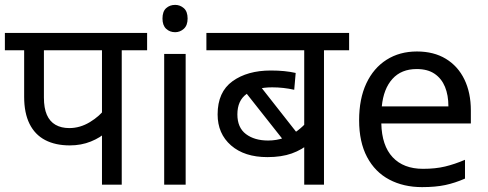

<svg xmlns="http://www.w3.org/2000/svg" viewBox="-20 -757 2001 787"><path d="M479 -551V0H398V-244L417 -217Q392 -193 352.5 -177Q313 -161 266 -161Q207 -161 165 -183Q123 -205 101 -249.5Q79 -294 79 -360V-551H0V-622H583V-551ZM398 -551H160V-357Q160 -314 172 -286.5Q184 -259 207.5 -245.5Q231 -232 264 -232Q308 -232 348.5 -256.5Q389 -281 414 -315L398 -263Z M741 -536V0H653V-536ZM698 -737Q718 -737 733.5 -723.5Q749 -710 749 -681Q749 -653 733.5 -639Q718 -625 698 -625Q676 -625 661 -639Q646 -653 646 -681Q646 -710 661 -723.5Q676 -737 698 -737Z M1411 -551H1308V0H1227V-197L1252 -172Q1218 -143 1176 -128Q1134 -113 1076 -113Q982 -113 927 -161Q872 -209 872 -288Q872 -380 933 -424Q994 -468 1090 -468Q1120 -468 1145 -465.5Q1170 -463 1192 -458L1186 -389Q1164 -394 1141.5 -396.5Q1119 -399 1096 -399Q1029 -399 991 -372Q953 -345 953 -288Q953 -234 988 -207.5Q1023 -181 1079 -181Q1114 -181 1144.5 -192Q1175 -203 1199.5 -221.5Q1224 -240 1240 -260L1227 -216V-551H826V-622H1411ZM1031 -424 1203 -205 1157 -163 969 -401Z M1689 -546Q1758 -546 1807.5 -516Q1857 -486 1883.5 -431.5Q1910 -377 1910 -304V-251H1543Q1545 -160 1589.5 -112.5Q1634 -65 1714 -65Q1765 -65 1804.5 -74.5Q1844 -84 1886 -102V-25Q1845 -7 1805 1.5Q1765 10 1710 10Q1634 10 1575.5 -21Q1517 -52 1484.5 -113.5Q1452 -175 1452 -264Q1452 -352 1481.5 -415Q1511 -478 1564.5 -512Q1618 -546 1689 -546ZM1688 -474Q1625 -474 1588.5 -433.5Q1552 -393 1545 -321H1818Q1818 -367 1804 -401Q1790 -435 1761.5 -454.5Q1733 -474 1688 -474Z"/></svg>

Font: hindi15
Style: Regular
Weight: 400
Designer: Jelle Bosma - Monotype Design Team
Foundry: Monotype Imaging Inc.
Version: Version 2.006